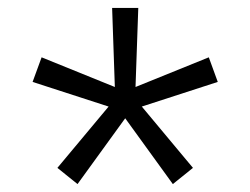

<svg xmlns="http://www.w3.org/2000/svg" viewBox="-20 -594 626 480"><path d="M412.1 -133.8 293 -298.3 173.8 -133.8 123.5 -174.3 251.5 -327.6 61.5 -389.2 84 -450.7 267.1 -376.5 260.3 -574.2H325.7L318.8 -376.5L502 -450.7L524.4 -389.2L334.5 -327.6L462.4 -174.3Z"/></svg>

Font: Cascadia Code NF Light
Style: Regular
Weight: 300
Monospace: yes
Designer: Aaron Bell
Foundry: Saja Typeworks
Version: Version 2404.023; ttfautohint (v1.8.4)